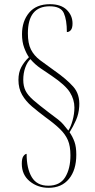

<svg xmlns="http://www.w3.org/2000/svg" viewBox="-20 -780 453 916"><path d="M212 116Q160 116 122 85Q84 54 84 1Q84 -25 92 -35.5Q100 -46 107 -46Q107 24 131.5 65Q156 106 210 106Q266 106 291 65.5Q316 25 316 -39Q316 -83 304 -111Q292 -139 266.5 -164Q241 -189 198 -220Q162 -247 132.5 -272Q103 -297 85.5 -327.5Q68 -358 68 -399Q68 -434 81.5 -459.5Q95 -485 118 -507Q106 -524 95.5 -552Q85 -580 85 -617Q85 -679 119 -719.5Q153 -760 218 -760Q271 -760 298.5 -733Q326 -706 326 -668Q326 -646 318 -636.5Q310 -627 299 -627Q299 -685 284.5 -717.5Q270 -750 217 -750Q113 -750 113 -621Q113 -573 127.5 -544Q142 -515 171 -493Q200 -471 241 -442Q297 -403 329.5 -366.5Q362 -330 358 -272Q356 -237 342.5 -206.5Q329 -176 312 -149Q327 -127 335.5 -103Q344 -79 344 -42Q344 31 309 73.5Q274 116 212 116ZM306 -157Q317 -173 326 -204.5Q335 -236 335 -267Q335 -305 313.5 -339.5Q292 -374 227 -418Q202 -435 174.5 -453.5Q147 -472 125 -498Q110 -484 100.5 -457.5Q91 -431 91 -399Q91 -369 102 -347Q113 -325 139.5 -302Q166 -279 212 -244Q242 -222 257 -210Q272 -198 281.5 -187Q291 -176 306 -157Z"/></svg>

Font: Noto Serif Display ExtraCondensed Thin
Style: Regular
Weight: 100
Width: 2
Designer: Monotype Design Team
Foundry: Monotype Imaging Inc.
Version: Version 2.009